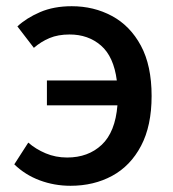

<svg xmlns="http://www.w3.org/2000/svg" viewBox="-20 -584 557 618"><path d="M131 -245V-325H356Q346 -402 305 -437.5Q264 -473 204 -473Q167 -473 139.5 -461.5Q112 -450 89 -430L36 -499Q65 -526 109 -545Q153 -564 211 -564Q282 -564 340.5 -532.5Q399 -501 433.5 -437Q468 -373 468 -275Q468 -179 434 -114.5Q400 -50 341 -18Q282 14 207 14Q155 14 108 -3.5Q61 -21 26 -55L71 -125Q95 -104 127 -90.5Q159 -77 196 -77Q264 -77 307.5 -118Q351 -159 358 -245Z"/></svg>

Font: Source Han Sans SC Medium
Style: Regular
Weight: 500
Designer: Ryoko NISHIZUKA 西塚涼子 (kana, bopomofo & ideographs); Paul D. Hunt (Latin, Greek & Cyrillic); Sandoll Communications 산돌커뮤니
Foundry: Adobe
Version: Version 2.004;hotconv 1.0.118;makeotfexe 2.5.65603